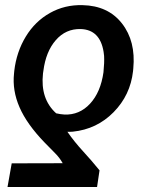

<svg xmlns="http://www.w3.org/2000/svg" viewBox="-20 -558 594 761"><path d="M9.8 183.1 26.4 89.4 228.5 88.9Q216.3 66.9 197.8 48.6Q179.2 30.3 156.7 6.8Q86.4 -65.9 57.4 -132.8Q28.3 -199.7 35.6 -266.6L36.6 -277.3Q45.4 -352.5 82.3 -413.1Q119.1 -473.6 178 -506.6Q236.8 -539.6 307.1 -537.6Q408.2 -535.6 463.4 -465.1Q518.6 -394.5 508.3 -286.6L507.3 -275.9Q496.6 -180.7 430.2 -113.3Q363.8 -45.9 268.6 -36.1L257.8 -35.6H247.1Q275.4 4.9 309.3 41.7Q343.3 78.6 374.5 117.2L364.7 183.1ZM392.6 -336.4 390.6 -352.5Q376.5 -440.4 299.8 -442.9Q240.7 -444.3 201.2 -398.9Q161.6 -353.5 151.9 -276.9L150.4 -267.1Q139.2 -166 202.6 -108.9Q219.2 -105 235.4 -104Q294.9 -101.6 336.9 -147Q378.9 -192.4 390.1 -271.5Q394 -310.5 392.6 -336.4Z"/></svg>

Font: Roboto Medium
Style: Italic
Weight: 500
Italic angle: -12°
Designer: Google
Version: Version 2.134; 2016